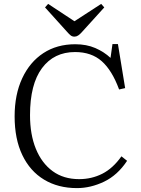

<svg xmlns="http://www.w3.org/2000/svg" viewBox="-20 -951 722 985"><path d="M375 14Q278 14 206 -29.5Q134 -73 94.5 -155.5Q55 -238 55 -354Q55 -466 94 -549.5Q133 -633 202.5 -678.5Q272 -724 366 -724Q424 -724 469 -704.5Q514 -685 547 -654L557 -725H585L622 -499L591 -492Q555 -590 502 -637Q449 -684 365 -684Q257 -684 195.5 -601.5Q134 -519 134 -360Q134 -261 164 -187.5Q194 -114 250 -73Q306 -32 386 -32Q450 -32 504.5 -59.5Q559 -87 603 -149L632 -126Q583 -52 514 -19Q445 14 375 14ZM362 -763Q351 -763 343 -769Q335 -775 322 -790L211 -913L227 -931L362 -842L499 -931L515 -913L398 -784Q390 -775 381 -769Q372 -763 362 -763Z"/></svg>

Font: Literata 36pt Light
Style: Regular
Weight: 300
Designer: Latin by Veronika Burian and Jose Scaglione. Greek by Irene Vlachou. Cyrillic by Vera Evstafieva.
Foundry: TypeTogether
Version: Version 3.002